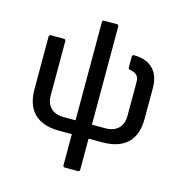

<svg xmlns="http://www.w3.org/2000/svg" viewBox="-118 -749 996 1042"><g transform="rotate(15 379.5 -227.5)"><path d="M339 185H413C419 185 423 181 423 175V0H500C629 0 689 -67 689 -183V-356C689 -438 647 -501 544 -501C538 -501 534 -497 534 -491V-430C534 -424 538 -420 544 -419C590 -412 595 -386 595 -362V-173C595 -112 556 -78 498 -78H421V-630C421 -636 417 -640 411 -640H339C333 -640 329 -636 329 -630V-78H261C202 -78 164 -112 164 -173V-479C164 -485 160 -489 154 -489H80C74 -489 70 -485 70 -479V-183C70 -67 131 0 259 0H329V175C329 181 333 185 339 185Z"/></g></svg>

Font: Sofia Sans Cond SemiBold
Style: Regular
Weight: 600
Width: 3
Designer: Botio Nikoltchev, Ani Petrova
Foundry: lettersoup
Version: Version 4.100